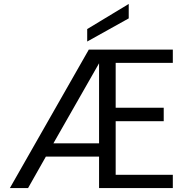

<svg xmlns="http://www.w3.org/2000/svg" viewBox="-20 -951 951 971"><path d="M30 0 429 -700H854V-633H565V-406H808V-338H565V-67H854V0H481V-159H212L122 0ZM250 -226H481V-631ZM421 -741V-804L631 -931V-858Z"/></svg>

Font: Rethink Sans
Style: Regular
Weight: 400
Designer: The Rethink Sans project authors (Hans Thiessen). DM Sans designed by Colophon Foundry.
Foundry: Rethink Communications LLC
Version: Version 1.001